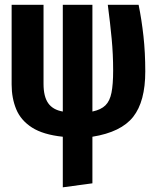

<svg xmlns="http://www.w3.org/2000/svg" viewBox="-20 -565 655 812"><path d="M370.8 -544.6V-93.3Q407.2 -101 425.9 -119.5Q444.6 -137.9 451.5 -173.1Q458.5 -208.2 458.5 -266.7Q458.5 -335.4 452.3 -400.8Q446.2 -466.2 435.9 -544.6H566.2Q579 -482.1 586.7 -412.3Q594.4 -342.6 594.4 -262.6Q594.4 -135.9 543.3 -71Q492.3 -6.2 370.8 13.3V210.3L245.6 227.2V13.3Q162.6 4.6 115.4 -25.6Q68.2 -55.9 48.7 -102.8Q29.2 -149.7 29.2 -207.7V-544.6H164.1V-210.3Q164.1 -156.9 183.8 -128.7Q203.6 -100.5 245.6 -93.3V-544.6Z"/></svg>

Font: Fira Code
Style: Bold
Weight: 700
Monospace: yes
Designer: Carrois Corporate, Edenspiekermann AG, Nikita Prokopov
Foundry: Carrois Corporate, Edenspiekermann AG, Nikita Prokopov
Version: Version 6.000; ttfautohint (v1.8.2) -l 8 -r 50 -G 200 -x 14 